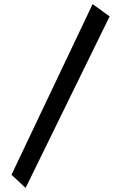

<svg xmlns="http://www.w3.org/2000/svg" viewBox="-20 -884 591 937"><path d="M105 33 36 -31 432 -864 515 -804Z"/></svg>

Font: Marhey SemiBold
Style: Regular
Weight: 600
Designer: Nur Syamsi & Bustanul Arifin
Foundry: Namelatype
Version: Version 1.000; ttfautohint (v1.8.4.7-5d5b)